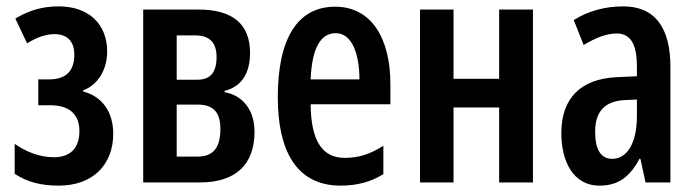

<svg xmlns="http://www.w3.org/2000/svg" viewBox="-20 -572 2178 602"><path d="M164 -552C117 -552 76 -542 28 -514L65 -436C95 -455 124 -465 151 -465C190 -465 213 -443 213 -401C213 -348 186 -323 133 -323H100V-242H138C202 -242 229 -209 229 -161C229 -107 200 -79 149 -79C104 -79 62 -96 26 -121V-27C66 -1 108 10 164 10C272 10 335 -56 335 -153C335 -221 300 -270 241 -285V-289C286 -305 316 -353 316 -410C316 -498 257 -552 164 -552Z M764 -406C764 -496 710 -542 603 -542H429V0H607C719 0 778 -56 778 -159C778 -226 742 -273 684 -283V-287C737 -300 764 -342 764 -406ZM659 -394C659 -346 641 -322 598 -322H534V-461H593C638 -461 659 -437 659 -394ZM671 -168C671 -108 648 -81 599 -81H534V-244H600C647 -244 671 -222 671 -168Z M1031 -551C912 -551 851 -450 851 -267C851 -103 907 10 1048 10C1098 10 1142 -1 1182 -26V-115C1140 -88 1103 -77 1061 -77C990 -77 955 -131 954 -245H1204V-309C1204 -451 1145 -551 1031 -551ZM1033 -468C1082 -468 1107 -406 1107 -323H954C958 -423 986 -468 1033 -468Z M1402 -542H1297V0H1402V-235H1545V0H1651V-542H1545V-325H1402Z M1934 -552C1876 -552 1823 -537 1779 -509L1810 -431C1850 -455 1884 -467 1913 -467C1958 -467 1977 -433 1977 -361V-333L1914 -330C1802 -325 1740 -265 1740 -155C1740 -69 1775 10 1860 10C1919 10 1955 -18 1985 -74H1988L2004 0H2082V-362C2082 -485 2034 -552 1934 -552ZM1977 -260V-208C1977 -125 1947 -74 1900 -74C1865 -74 1846 -101 1846 -159C1846 -222 1876 -254 1936 -258Z"/></svg>

Font: Noto Sans Display Condensed Medium
Style: Regular
Weight: 500
Width: 3
Designer: Monotype Design Team
Foundry: Monotype Imaging Inc.
Version: Version 1.900